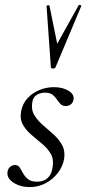

<svg xmlns="http://www.w3.org/2000/svg" viewBox="-20 -751 351 782"><path d="M100.8 11Q63 11 34.8 -7.2Q6.6 -25.4 10.6 -51.4Q12.8 -65 21.8 -71.9Q30.8 -78.8 41.2 -78.8Q54 -78.8 60.6 -68.4Q67.2 -58 74.2 -44.9Q81.2 -31.8 94 -21.4Q106.8 -11 131.2 -11Q158 -11 174.4 -26.2Q190.8 -41.4 194.6 -71.8Q199.4 -103 186.1 -125.5Q172.8 -148 150.5 -166.1Q128.2 -184.2 106.8 -202.8Q85.4 -221.4 72.8 -244.1Q60.2 -266.8 66.2 -298.2Q72 -329.4 92.4 -351.3Q112.8 -373.2 141.2 -384.6Q169.6 -396 199.2 -396Q235 -396 258.8 -381.6Q282.6 -367.2 279.6 -346.4Q277.4 -332 267.8 -325.5Q258.2 -319 249 -319Q234.6 -319 226.6 -327.2Q218.6 -335.4 211.5 -346.3Q204.4 -357.2 193.8 -365.4Q183.2 -373.6 162.6 -373.6Q143.8 -373.6 129 -364Q114.2 -354.4 111.4 -333.8Q106.4 -304.2 119.7 -282.2Q133 -260.2 155 -241.3Q177 -222.4 198.8 -202.8Q220.6 -183.2 233.4 -159.2Q246.2 -135.2 241 -103.2Q236.2 -74.2 216.4 -47.8Q196.6 -21.4 166.7 -5.2Q136.8 11 100.8 11ZM187.2 -477 169.6 -726Q169.6 -729 175.5 -729.5Q181.4 -730 181.6 -727L213 -572.8L300.6 -730Q301.8 -732 307.2 -730.5Q312.6 -729 310.8 -726L206.2 -477Q204 -472 195.6 -472Q187.2 -472 187.2 -477Z"/></svg>

Font: Cormorant Light
Style: Italic
Weight: 300
Italic angle: -10°
Designer: Christian Thalmann (Catharsis Fonts)
Foundry: Catharsis Fonts
Version: Version 4.000